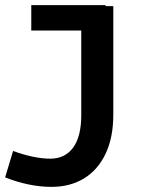

<svg xmlns="http://www.w3.org/2000/svg" viewBox="-53 -491 612 749"><path d="M389 -467V-44Q389 46 358.5 109.5Q328 173 274 205.5Q220 238 148 238Q61 238 -33 201L-2 98Q81 128 143 128Q201 128 232.5 84.5Q264 41 264 -41V-372H69V-471H359V-467Z"/></svg>

Font: BioRhyme Expanded
Style: Bold
Weight: 700
Width: 7
Designer: Aoife Mooney
Foundry: Aoife Mooney Type
Version: Version 1.000